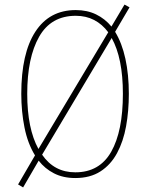

<svg xmlns="http://www.w3.org/2000/svg" viewBox="-20 -861 643 839"><path d="M543 -451Q543 -376 531 -309.5Q519 -243 491.5 -192Q464 -141 419 -112Q374 -83 309 -83Q256 -83 216 -103.5Q176 -124 149 -159L81 -42L59 -55L133 -182Q101 -234 87 -304Q73 -374 73 -451Q73 -628 134.5 -722.5Q196 -817 311 -817Q361 -817 400 -798Q439 -779 467 -745L524 -841L546 -829L483 -722Q513 -673 528 -604Q543 -535 543 -451ZM99 -451Q99 -299 148 -210L453 -720Q427 -755 391.5 -773.5Q356 -792 311 -792Q203 -792 151 -700.5Q99 -609 99 -451ZM517 -451Q517 -607 468 -695L164 -185Q217 -108 309 -108Q415 -108 466 -198Q517 -288 517 -451Z"/></svg>

Font: Noto Sans Telugu UI Condensed Thin
Style: Regular
Weight: 100
Width: 3
Designer: Jelle Bosma - Monotype Design Team
Foundry: Monotype Imaging Inc.
Version: Version 2.005; ttfautohint (v1.8.4.7-5d5b)